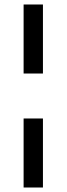

<svg xmlns="http://www.w3.org/2000/svg" viewBox="-20 -822 296 854"><path d="M85 -802H171V-495H85ZM85 -295H171V12H85Z"/></svg>

Font: Krub Medium
Style: Regular
Weight: 500
Designer: Ekaluck Peanpanawate
Foundry: Cadson Demak Co.,Ltd.
Version: Version 1.000; ttfautohint (v1.6)